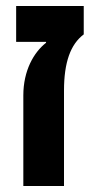

<svg xmlns="http://www.w3.org/2000/svg" viewBox="-20 -622 310 642"><path d="M58 0H194V-319C194 -414 216 -474 260 -507V-602H34V-482H134V-479C93 -447 58 -386 58 -303Z"/></svg>

Font: Noto Sans Hebrew ExtraCondensed
Style: Bold
Weight: 700
Width: 2
Designer: Monotype Design Team
Foundry: Monotype Imaging Inc.
Version: Version 2.004